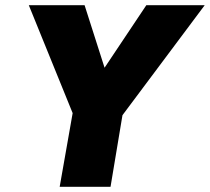

<svg xmlns="http://www.w3.org/2000/svg" viewBox="-20 -720 809 740"><path d="M544 -700 383 -459 306 -700H91L260 -284L210 0H406L452 -276L769 -700Z"/></svg>

Font: Jost ExtraBold
Style: Italic
Weight: 800
Italic angle: -5°
Version: Version 3.710